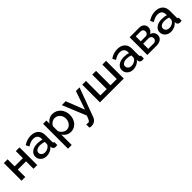

<svg xmlns="http://www.w3.org/2000/svg" viewBox="412 -2159 4013 4013"><g transform="rotate(-45 2418.0 -152.5)"><path d="M65.9 0V-522.9H175.8V-314.9H418.9V-522.9H528.8V0H418.9V-220.2H175.8V0Z M623.5 -152.8Q623.5 -227.5 685.5 -273.2Q747.6 -318.8 846.7 -318.8Q926.3 -318.8 982.9 -297.9V-331.1Q982.9 -386.2 949.2 -417.2Q915.5 -448.2 854.5 -448.2Q812.5 -448.2 773.4 -433.6Q734.4 -418.9 688.5 -389.2L651.9 -462.9Q755.9 -532.2 866.7 -532.2Q972.7 -532.2 1032.7 -476.3Q1092.8 -420.4 1092.8 -318.8V-124Q1092.8 -105.5 1099.4 -96.9Q1106 -88.4 1121.6 -87.9V0Q1095.2 4.9 1074.7 4.9Q1041.5 4.9 1022.7 -11.2Q1003.9 -27.3 1000.5 -51.8L997.6 -82Q963.9 -38.6 911.4 -14.4Q858.9 9.8 803.7 9.8Q725.6 9.8 674.6 -36.9Q623.5 -83.5 623.5 -152.8ZM956.5 -121.1Q982.9 -147.5 982.9 -169.9V-230Q925.3 -252 862.8 -252Q802.2 -252 764.9 -227.5Q727.5 -203.1 727.5 -162.1Q727.5 -125 756.1 -97.9Q784.7 -70.8 834.5 -70.8Q868.7 -70.8 901.9 -85Q935.1 -99.1 956.5 -121.1Z M1335.4 -98.1V212.9H1225.6V-522.9H1322.8V-429.2Q1353.5 -477.1 1401.6 -504.6Q1449.7 -532.2 1507.8 -532.2Q1560.1 -532.2 1606.4 -510.3Q1652.8 -488.3 1685.1 -451.7Q1717.3 -415 1736.1 -365.5Q1754.9 -315.9 1754.9 -262.2Q1754.9 -187 1725.6 -125Q1696.3 -63 1642.8 -26.6Q1589.4 9.8 1522.5 9.8Q1461.4 9.8 1412.8 -19.3Q1364.3 -48.3 1335.4 -98.1ZM1641.6 -262.2Q1641.6 -335.4 1594.7 -386.7Q1547.9 -438 1478.5 -438Q1434.6 -438 1390.9 -407.7Q1347.2 -377.4 1335.4 -335V-198.2Q1356 -148.9 1397.9 -116.5Q1439.9 -84 1486.8 -84Q1531.7 -84 1567.6 -109.6Q1603.5 -135.3 1622.6 -175.8Q1641.6 -216.3 1641.6 -262.2Z M1853.5 123Q1888.7 129.9 1906.7 129.9Q1932.1 129.9 1948.5 105.2Q1964.8 80.6 1993.7 0L1778.3 -522.9H1893.6L2053.7 -111.8L2195.3 -522.9H2301.8L2064.5 121.1Q2047.9 168 2007.1 197.5Q1966.3 227.1 1907.7 227.1Q1881.3 227.1 1853.5 219.2Z M2382.3 0V-522.9H2492.2V-96.2H2679.2V-522.9H2790.5V-96.2H2976.6V-522.9H3086.4V0Z M3181.2 -152.8Q3181.2 -227.5 3243.2 -273.2Q3305.2 -318.8 3404.3 -318.8Q3483.9 -318.8 3540.5 -297.9V-331.1Q3540.5 -386.2 3506.8 -417.2Q3473.1 -448.2 3412.1 -448.2Q3370.1 -448.2 3331.1 -433.6Q3292 -418.9 3246.1 -389.2L3209.5 -462.9Q3313.5 -532.2 3424.3 -532.2Q3530.3 -532.2 3590.3 -476.3Q3650.4 -420.4 3650.4 -318.8V-124Q3650.4 -105.5 3657 -96.9Q3663.6 -88.4 3679.2 -87.9V0Q3652.8 4.9 3632.3 4.9Q3599.1 4.9 3580.3 -11.2Q3561.5 -27.3 3558.1 -51.8L3555.2 -82Q3521.5 -38.6 3469 -14.4Q3416.5 9.8 3361.3 9.8Q3283.2 9.8 3232.2 -36.9Q3181.2 -83.5 3181.2 -152.8ZM3514.2 -121.1Q3540.5 -147.5 3540.5 -169.9V-230Q3482.9 -252 3420.4 -252Q3359.9 -252 3322.5 -227.5Q3285.2 -203.1 3285.2 -162.1Q3285.2 -125 3313.7 -97.9Q3342.3 -70.8 3392.1 -70.8Q3426.3 -70.8 3459.5 -85Q3492.7 -99.1 3514.2 -121.1Z M3783.2 0V-522.9H4063.5Q4135.3 -522.9 4172.9 -485.8Q4210.4 -448.7 4210.4 -395Q4210.4 -352.1 4189.9 -319.1Q4169.4 -286.1 4131.3 -269Q4177.7 -255.9 4205.6 -222.4Q4233.4 -189 4233.4 -140.1Q4233.4 -72.3 4185.3 -36.1Q4137.2 0 4054.2 0ZM3887.2 -298.8H4035.2Q4065.9 -298.8 4086.2 -321.5Q4106.4 -344.2 4106.4 -376Q4106.4 -405.8 4086.9 -426.3Q4067.4 -446.8 4037.1 -446.8H3887.2ZM3887.2 -76.2H4051.3Q4083 -76.2 4105.2 -98.4Q4127.4 -120.6 4127.4 -151.9Q4127.4 -184.1 4106 -206.1Q4084.5 -228 4053.2 -228H3887.2Z M4299.8 -152.8Q4299.8 -227.5 4361.8 -273.2Q4423.8 -318.8 4522.9 -318.8Q4602.5 -318.8 4659.2 -297.9V-331.1Q4659.2 -386.2 4625.5 -417.2Q4591.8 -448.2 4530.8 -448.2Q4488.8 -448.2 4449.7 -433.6Q4410.6 -418.9 4364.7 -389.2L4328.1 -462.9Q4432.1 -532.2 4543 -532.2Q4648.9 -532.2 4709 -476.3Q4769 -420.4 4769 -318.8V-124Q4769 -105.5 4775.6 -96.9Q4782.2 -88.4 4797.9 -87.9V0Q4771.5 4.9 4751 4.9Q4717.8 4.9 4699 -11.2Q4680.2 -27.3 4676.8 -51.8L4673.8 -82Q4640.1 -38.6 4587.6 -14.4Q4535.2 9.8 4480 9.8Q4401.9 9.8 4350.8 -36.9Q4299.8 -83.5 4299.8 -152.8ZM4632.8 -121.1Q4659.2 -147.5 4659.2 -169.9V-230Q4601.6 -252 4539.1 -252Q4478.5 -252 4441.2 -227.5Q4403.8 -203.1 4403.8 -162.1Q4403.8 -125 4432.4 -97.9Q4460.9 -70.8 4510.7 -70.8Q4544.9 -70.8 4578.1 -85Q4611.3 -99.1 4632.8 -121.1Z"/></g></svg>

Font: Rawline SemiBold
Style: Regular
Weight: 600
Designer: Matt McInerney, Pablo Impallari, Rodrigo Fuenzalida
Foundry: Matt McInerney, Pablo Impallari, Rodrigo Fuenzalida
Version: Version 4.020;PS 004.020;hotconv 1.0.88;makeotf.lib2.5.64775